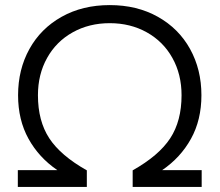

<svg xmlns="http://www.w3.org/2000/svg" viewBox="-20 -734 862 754"><path d="M50 -66H205Q133 -115 92 -189Q51 -263 51 -360Q51 -461 95.5 -541.5Q140 -622 222 -668Q304 -714 411 -714Q518 -714 600 -668Q682 -622 726.5 -541.5Q771 -461 771 -360Q771 -263 730 -189Q689 -115 617 -66H772V0H501V-65Q604 -123 648.5 -191Q693 -259 693 -360Q693 -442 657 -506.5Q621 -571 556.5 -607Q492 -643 411 -643Q330 -643 265.5 -607Q201 -571 165 -506.5Q129 -442 129 -360Q129 -259 173.5 -191Q218 -123 321 -65V0H50Z"/></svg>

Font: Prompt Light
Style: Regular
Weight: 300
Designer: Katatrad Team
Foundry: CadsonDemak
Version: Version 1.001